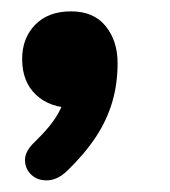

<svg xmlns="http://www.w3.org/2000/svg" viewBox="-20 -185 300 338"><path d="M98 116Q81 132 63.5 132.5Q46 133 35 122.5Q24 112 24 96.5Q24 81 41 65Q70 37 82.5 14.5Q95 -8 100 -36L109 5Q68 5 43.5 -18Q19 -41 19 -81Q19 -118 42 -141.5Q65 -165 105 -165Q145 -165 166 -139Q187 -113 187 -74Q187 -37 177.5 -5Q168 27 148.5 56.5Q129 86 98 116Z"/></svg>

Font: Nunito ExtraLight ExtraBold
Style: Italic
Weight: 800
Italic angle: -9°
Version: Version 3.602